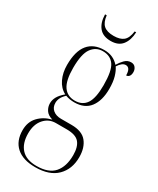

<svg xmlns="http://www.w3.org/2000/svg" viewBox="-239 -794 912 1106"><g transform="rotate(30 217.0 -241.0)"><path d="M202 241Q120 241 76.5 202Q33 163 33 92Q33 37 66 2Q99 -33 151 -46Q119 -55 105.5 -76Q92 -97 92 -121Q92 -143 103.5 -164Q115 -185 143 -209Q106 -228 86.5 -269Q67 -310 67 -361Q67 -453 104 -498Q141 -543 211 -543Q271 -543 308 -501Q321 -523 338.5 -541Q356 -559 380 -559Q399 -559 409 -546Q419 -533 419 -516Q419 -498 411.5 -488.5Q404 -479 392 -479Q392 -530 361 -530Q337 -530 314 -494Q328 -474 337.5 -442Q347 -410 347 -363Q347 -285 313 -240Q279 -195 210 -195Q195 -195 180 -197.5Q165 -200 152 -205Q133 -187 125.5 -171Q118 -155 118 -139Q118 -109 138.5 -92Q159 -75 192 -75H262Q332 -75 363 -37Q394 1 394 64Q394 144 345 192.5Q296 241 202 241ZM208 -205Q258 -205 283 -242Q308 -279 308 -365Q308 -461 282.5 -497Q257 -533 207 -533Q161 -533 133.5 -495Q106 -457 106 -364Q106 -280 132 -242.5Q158 -205 208 -205ZM205 231Q285 231 321.5 189Q358 147 358 71Q358 16 334.5 -11.5Q311 -39 251 -39H179Q132 -39 101 -3.5Q70 32 70 92Q70 158 103.5 194.5Q137 231 205 231ZM215 -606Q163 -606 137.5 -637.5Q112 -669 111 -723H122Q127 -678 149 -659Q171 -640 215 -640Q258 -640 280 -658.5Q302 -677 308 -723H318Q316 -670 291 -638Q266 -606 215 -606Z"/></g></svg>

Font: Noto Serif Display Condensed ExtraLight
Style: Regular
Weight: 200
Width: 3
Designer: Monotype Design Team
Foundry: Monotype Imaging Inc.
Version: Version 2.009